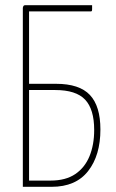

<svg xmlns="http://www.w3.org/2000/svg" viewBox="-20 -720 449 740"><path d="M68 0V-690Q68 -690 69.5 -695Q71 -700 78 -700H335Q335 -690 335 -685Q335 -680 334 -678Q333 -676 330 -676H92V-397H196Q286 -397 326.5 -354Q367 -311 367 -221Q367 -121 319.5 -60.5Q272 0 179 0ZM175 -24Q233 -24 270 -49Q307 -74 325 -118Q343 -162 343 -219Q343 -299 308 -336Q273 -373 193 -373H92V-24Q113 -24 133.5 -24Q154 -24 175 -24Z"/></svg>

Font: Yanone Kaffeesatz ExtraLight
Style: Regular
Weight: 200
Designer: Yanone (Cyrillic: Daniel Pouzeot, Huerta Tipografica, and Cyreal)
Foundry: Yanone
Version: Version 2.003